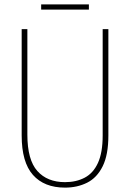

<svg xmlns="http://www.w3.org/2000/svg" viewBox="-20 -847 594 877"><path d="M475 -228Q475 -140 449 -87.5Q423 -35 378 -12.5Q333 10 277 10Q182 10 130.5 -48Q79 -106 79 -228V-714H105V-232Q105 -117 150.5 -66Q196 -15 277 -15Q328 -15 367 -35.5Q406 -56 427.5 -103Q449 -150 449 -228V-714H475ZM386 -827V-803H168V-827Z"/></svg>

Font: Noto Sans Myanmar Condensed Thin
Style: Regular
Weight: 100
Width: 3
Designer: Monotype Design Team
Foundry: Monotype Imaging Inc.
Version: Version 2.107; ttfautohint (v1.8.4.7-5d5b)